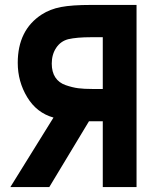

<svg xmlns="http://www.w3.org/2000/svg" viewBox="-20 -759 645 779"><path d="M397 -398V-608H349Q292 -608 257 -600Q226 -592 208 -565Q190 -538 190 -501Q190 -467 204.5 -445Q219 -423 246.5 -413.5Q274 -404 297.5 -401Q321 -398 355 -398ZM22 0 197 -282Q129 -301 90.5 -364.5Q52 -428 52 -504Q52 -637 149 -700Q183 -722 227.5 -730.5Q272 -739 350 -739H534V0H397V-267H341L180 0Z"/></svg>

Font: Involve
Style: Bold
Weight: 700
Designer: Stefan Peev
Foundry: Context Ltd.
Version: Version 1.001